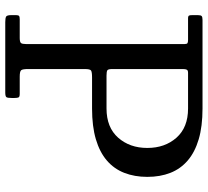

<svg xmlns="http://www.w3.org/2000/svg" viewBox="-50 -740 790 730"><g transform="rotate(90 345.0 -375.0)"><path d="M131.5 -695Q140.5 -695 144 -692.8Q147.5 -690.5 147.5 -682V-79Q147.5 -65 143.8 -60Q140 -55 124.5 -55H53.5Q44 -55 40.8 -52.5Q37.5 -50 37.5 -41V-23Q37.5 -6.5 43.2 -3.2Q49 0 64.5 0H331.5Q346.5 0 349.5 -4.5Q352.5 -9 352.5 -24V-35Q352.5 -46.5 350.2 -50.8Q348 -55 336.5 -55H271.5Q251.5 -55 247 -60.5Q242.5 -66 242.5 -86.5V-302Q242.5 -322.5 248.2 -326.2Q254 -330 274.5 -330H392.5Q460.5 -330 509.5 -344.5Q558.5 -359 590.2 -386.2Q622 -413.5 637.2 -452.5Q652.5 -491.5 652.5 -540Q652.5 -589 637.2 -627.8Q622 -666.5 590.2 -693.8Q558.5 -721 509.5 -735.5Q460.5 -750 392.5 -750H56Q45 -750 41.2 -746.8Q37.5 -743.5 37.5 -732V-711.5Q37.5 -702.5 39.2 -698.8Q41 -695 50 -695ZM267.5 -385Q252 -385 247.2 -388.2Q242.5 -391.5 242.5 -407V-675.5Q242.5 -685.5 245 -690.2Q247.5 -695 257 -695H392.5Q464.5 -695 503.5 -651Q542.5 -607 542.5 -540Q542.5 -473.5 503.5 -429.2Q464.5 -385 392.5 -385Z"/></g></svg>

Font: Besley
Style: Regular
Weight: 400
Designer: Owen Earl
Foundry: indestructible type*
Version: Version 4.000